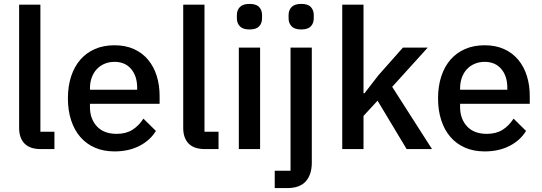

<svg xmlns="http://www.w3.org/2000/svg" viewBox="-20 -764 2778 984"><path d="M189 0Q133 0 105.5 -28.5Q78 -57 78 -108V-740H187V-89H259V0Z M567 12Q511 12 467 -7Q423 -26 392 -61.5Q361 -97 344.5 -147.5Q328 -198 328 -260Q328 -322 344.5 -372.5Q361 -423 392 -458.5Q423 -494 467 -513Q511 -532 567 -532Q624 -532 667.5 -512Q711 -492 740 -456.5Q769 -421 783.5 -374Q798 -327 798 -273V-232H441V-215Q441 -155 476.5 -116.5Q512 -78 578 -78Q626 -78 659 -99Q692 -120 715 -156L779 -93Q750 -45 695 -16.5Q640 12 567 12ZM567 -447Q539 -447 515.5 -437Q492 -427 475.5 -409Q459 -391 450 -366Q441 -341 441 -311V-304H683V-314Q683 -374 652 -410.5Q621 -447 567 -447Z M1030 0Q974 0 946.5 -28.5Q919 -57 919 -108V-740H1028V-89H1100V0Z M1259 -613Q1225 -613 1209.5 -629Q1194 -645 1194 -670V-687Q1194 -712 1209.5 -728Q1225 -744 1259 -744Q1293 -744 1308 -728Q1323 -712 1323 -687V-670Q1323 -645 1308 -629Q1293 -613 1259 -613ZM1204 -520H1313V0H1204Z M1469 -520H1578V70Q1578 130 1547.5 165Q1517 200 1451 200H1388V111H1469ZM1524 -613Q1490 -613 1474.5 -629Q1459 -645 1459 -670V-687Q1459 -712 1474.5 -728Q1490 -744 1524 -744Q1558 -744 1573 -728Q1588 -712 1588 -687V-670Q1588 -645 1573 -629Q1558 -613 1524 -613Z M1734 -740H1843V-286H1848L1920 -379L2045 -520H2172L1990 -319L2194 0H2064L1915 -248L1843 -170V0H1734Z M2464 12Q2408 12 2364 -7Q2320 -26 2289 -61.5Q2258 -97 2241.5 -147.5Q2225 -198 2225 -260Q2225 -322 2241.5 -372.5Q2258 -423 2289 -458.5Q2320 -494 2364 -513Q2408 -532 2464 -532Q2521 -532 2564.5 -512Q2608 -492 2637 -456.5Q2666 -421 2680.5 -374Q2695 -327 2695 -273V-232H2338V-215Q2338 -155 2373.5 -116.5Q2409 -78 2475 -78Q2523 -78 2556 -99Q2589 -120 2612 -156L2676 -93Q2647 -45 2592 -16.5Q2537 12 2464 12ZM2464 -447Q2436 -447 2412.5 -437Q2389 -427 2372.5 -409Q2356 -391 2347 -366Q2338 -341 2338 -311V-304H2580V-314Q2580 -374 2549 -410.5Q2518 -447 2464 -447Z"/></svg>

Font: IBM Plex Thai Medium
Style: Regular
Weight: 500
Designer: Mike Abbink, Paul van der Laan, Pieter van Rosmalen, Ben Mitchell, Mark Frömberg
Foundry: Bold Monday
Version: Version 1.0